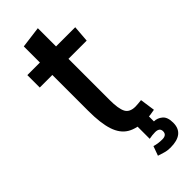

<svg xmlns="http://www.w3.org/2000/svg" viewBox="-257 -643 842 842"><g transform="rotate(-45 164.5 -222.0)"><path d="M291 -70 301 0Q286 3 273.5 4.5Q261 6 244 6Q190 6 157 -13.5Q124 -33 109 -78Q94 -123 94 -200V-423H16V-500H94V-600L194 -613V-500H313L307 -423H194V-167Q194 -114 206 -90.5Q218 -67 254 -67Q263 -67 271 -68Q279 -69 291 -70ZM235 73Q227 73 217 74Q207 75 198 77V0H265V36Q286 36 303.5 50.5Q321 65 321 100Q321 169 235 169Q216 169 200 164Q184 159 171 155L187 111Q208 118 235 118Q263 118 263 95Q263 73 235 73Z"/></g></svg>

Font: Epunda Sans Medium
Style: Regular
Weight: 500
Designer: Simon Atzbach
Foundry: typofactur
Version: Version 2.204; ttfautohint (v1.8.4.7-5d5b)